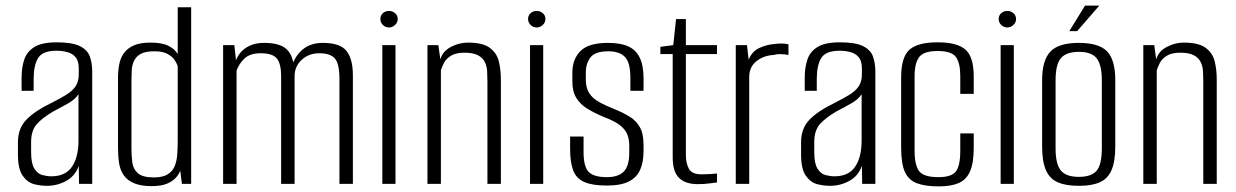

<svg xmlns="http://www.w3.org/2000/svg" viewBox="-20 -656 4408 685"><path d="M147 7Q125 7 101.5 1Q78 -5 61 -29Q44 -53 44 -105V-148Q44 -199 75 -230Q106 -261 158 -286Q192 -303 215 -317Q238 -331 249.5 -348Q261 -365 261 -391V-411Q261 -438 250 -451.5Q239 -465 220.5 -470Q202 -475 182 -475Q132 -475 116 -449Q100 -423 100 -374V-332H57V-378Q57 -415 66.5 -443.5Q76 -472 103 -488.5Q130 -505 182 -505Q238 -505 265 -491.5Q292 -478 300.5 -454.5Q309 -431 309 -400V0H262L261 -64Q248 -28 216 -10.5Q184 7 147 7ZM163 -27Q214 -27 237 -61.5Q260 -96 260 -154V-320Q249 -302 223.5 -287.5Q198 -273 171 -259Q133 -237 112 -214Q91 -191 91 -149V-113Q91 -73 102.5 -54.5Q114 -36 131 -31.5Q148 -27 163 -27Z M521 8Q483 8 459 -2Q435 -12 422 -30Q409 -48 405 -73.5Q401 -99 401 -130V-378Q401 -404 405.5 -427Q410 -450 422.5 -467Q435 -484 457.5 -494Q480 -504 517 -504Q558 -504 581 -492.5Q604 -481 614 -463V-630H662V0H629L623 -47Q618 -33 606 -20.5Q594 -8 574 0Q554 8 521 8ZM529 -23Q561 -23 579 -34.5Q597 -46 604 -65Q611 -84 612.5 -107Q614 -130 614 -151V-419Q611 -430 603 -442Q595 -454 578 -463.5Q561 -473 531 -473Q499 -473 482.5 -464Q466 -455 458.5 -439.5Q451 -424 450 -405.5Q449 -387 449 -367V-127Q449 -101 452 -77Q455 -53 472 -38Q489 -23 529 -23Z M776 0V-495H816L822 -441Q833 -470 859 -486.5Q885 -503 923 -503Q980 -503 1004 -479Q1028 -455 1028 -409L1018 -408Q1028 -451 1057 -477Q1086 -503 1132 -503Q1193 -503 1216 -474.5Q1239 -446 1239 -387V0H1191V-375Q1191 -428 1175 -447Q1159 -466 1119 -466Q1083 -466 1058 -444Q1033 -422 1031 -389V0H983V-384Q983 -429 967.5 -447.5Q952 -466 910 -466Q872 -466 852.5 -447.5Q833 -429 824 -404V0Z M1344 0V-495H1391V0ZM1368 -558Q1355 -558 1346 -567Q1337 -576 1337 -588Q1337 -601 1346 -609Q1355 -617 1368 -617Q1380 -617 1389.5 -609Q1399 -601 1399 -588Q1399 -576 1389.5 -567Q1380 -558 1368 -558Z M1505 0V-495H1544L1551 -444Q1559 -473 1588.5 -488.5Q1618 -504 1649 -504Q1703 -504 1728 -485Q1753 -466 1760 -436Q1767 -406 1767 -372V0H1719V-364Q1719 -383 1718 -401.5Q1717 -420 1709.5 -435Q1702 -450 1685 -459Q1668 -468 1636 -468Q1607 -468 1589.5 -457.5Q1572 -447 1564.5 -432.5Q1557 -418 1553 -405V0Z M1871 0V-495H1918V0ZM1895 -558Q1882 -558 1873 -567Q1864 -576 1864 -588Q1864 -601 1873 -609Q1882 -617 1895 -617Q1907 -617 1916.5 -609Q1926 -601 1926 -588Q1926 -576 1916.5 -567Q1907 -558 1895 -558Z M2145 6Q2094 6 2065 -6.5Q2036 -19 2025 -48Q2014 -77 2014 -125V-169H2062V-113Q2062 -62 2080 -43Q2098 -24 2145 -24Q2186 -24 2205.5 -44Q2225 -64 2225 -111V-136Q2225 -159 2218 -176.5Q2211 -194 2192 -209Q2173 -224 2136 -238Q2102 -252 2076.5 -267.5Q2051 -283 2036.5 -306Q2022 -329 2022 -365V-396Q2022 -445 2051 -474Q2080 -503 2149 -503Q2194 -503 2221.5 -490.5Q2249 -478 2262.5 -450Q2276 -422 2276 -376V-332H2229V-379Q2229 -433 2209.5 -453Q2190 -473 2150 -473Q2103 -473 2086.5 -451Q2070 -429 2070 -397V-372Q2070 -343 2082 -324Q2094 -305 2117.5 -292Q2141 -279 2176 -265Q2205 -253 2227.5 -239Q2250 -225 2263 -202Q2276 -179 2276 -138V-117Q2276 -78 2264 -50.5Q2252 -23 2223.5 -8.5Q2195 6 2145 6Z M2469 1Q2448 1 2431 -4.5Q2414 -10 2402.5 -21.5Q2391 -33 2385.5 -51Q2380 -69 2380 -95V-463H2336V-489L2382 -495L2392 -588H2427V-495H2538V-463H2427V-103Q2427 -73 2438 -53.5Q2449 -34 2483 -34Q2498 -34 2514 -35Q2530 -36 2538 -37V-5Q2529 -4 2510 -1.5Q2491 1 2469 1Z M2605 0V-495H2645L2651 -443Q2663 -473 2689.5 -485Q2716 -497 2743 -499Q2770 -503 2793 -498V-460Q2788 -461 2779.5 -462Q2771 -463 2761 -463Q2751 -463 2741 -460Q2704 -458 2678.5 -437.5Q2653 -417 2653 -381V0Z M2941 7Q2919 7 2895.5 1Q2872 -5 2855 -29Q2838 -53 2838 -105V-148Q2838 -199 2869 -230Q2900 -261 2952 -286Q2986 -303 3009 -317Q3032 -331 3043.5 -348Q3055 -365 3055 -391V-411Q3055 -438 3044 -451.5Q3033 -465 3014.5 -470Q2996 -475 2976 -475Q2926 -475 2910 -449Q2894 -423 2894 -374V-332H2851V-378Q2851 -415 2860.5 -443.5Q2870 -472 2897 -488.5Q2924 -505 2976 -505Q3032 -505 3059 -491.5Q3086 -478 3094.5 -454.5Q3103 -431 3103 -400V0H3056L3055 -64Q3042 -28 3010 -10.5Q2978 7 2941 7ZM2957 -27Q3008 -27 3031 -61.5Q3054 -96 3054 -154V-320Q3043 -302 3017.5 -287.5Q2992 -273 2965 -259Q2927 -237 2906 -214Q2885 -191 2885 -149V-113Q2885 -73 2896.5 -54.5Q2908 -36 2925 -31.5Q2942 -27 2957 -27Z M3329 9Q3280 9 3250.5 -2.5Q3221 -14 3208 -43.5Q3195 -73 3195 -129V-380Q3195 -452 3224.5 -478.5Q3254 -505 3325 -505Q3395 -505 3424.5 -479Q3454 -453 3454 -383V-321H3406V-384Q3406 -431 3390.5 -452.5Q3375 -474 3325 -474Q3276 -474 3259.5 -452.5Q3243 -431 3243 -384V-119Q3243 -66 3259.5 -45Q3276 -24 3328 -24Q3375 -24 3390.5 -44.5Q3406 -65 3406 -119V-180H3454V-129Q3454 -75 3441 -45Q3428 -15 3400.5 -3Q3373 9 3329 9Z M3550 0V-495H3597V0ZM3574 -558Q3561 -558 3552 -567Q3543 -576 3543 -588Q3543 -601 3552 -609Q3561 -617 3574 -617Q3586 -617 3595.5 -609Q3605 -601 3605 -588Q3605 -576 3595.5 -567Q3586 -558 3574 -558Z M3829 7Q3783 7 3754 -5.5Q3725 -18 3711.5 -49Q3698 -80 3698 -133V-370Q3698 -441 3727.5 -472Q3757 -503 3829 -503Q3901 -503 3930 -472.5Q3959 -442 3959 -370V-133Q3959 -81 3946 -50Q3933 -19 3904.5 -6Q3876 7 3829 7ZM3829 -25Q3874 -25 3892.5 -47Q3911 -69 3911 -127V-370Q3911 -424 3893 -447.5Q3875 -471 3829 -471Q3784 -471 3765 -448.5Q3746 -426 3746 -370V-127Q3746 -70 3765 -47.5Q3784 -25 3829 -25ZM3795 -545 3851 -636H3902L3823 -545Z M4059 0V-495H4098L4105 -444Q4113 -473 4142.5 -488.5Q4172 -504 4203 -504Q4257 -504 4282 -485Q4307 -466 4314 -436Q4321 -406 4321 -372V0H4273V-364Q4273 -383 4272 -401.5Q4271 -420 4263.5 -435Q4256 -450 4239 -459Q4222 -468 4190 -468Q4161 -468 4143.5 -457.5Q4126 -447 4118.5 -432.5Q4111 -418 4107 -405V0Z"/></svg>

Font: Alumni Sans Thin Light
Style: Regular
Weight: 300
Version: Version 1.018